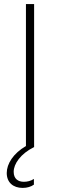

<svg xmlns="http://www.w3.org/2000/svg" viewBox="-20 -720 293 940"><path d="M91 200C113 200 132 194 146 184V156C131 166 113 170 97 170C69 170 47 156 47 121C47 83 80 33 147 0V-700H107V-5C45 31 13 82 13 127C13 173 44 200 91 200Z"/></svg>

Font: Fixel Display ExtraLight
Style: Regular
Weight: 200
Designer: AlfaBravo + MacPaw
Foundry: Kyrylo Tkachov, Marchela Mozhyna, Serhii Makarenko, Maria Weinstein, Zakhar Kryvoshyya
Version: Version 1.211